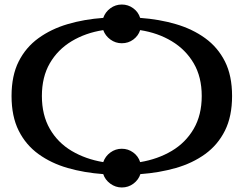

<svg xmlns="http://www.w3.org/2000/svg" viewBox="-20 -762 1076 848"><path d="M518 -742Q546 -742 568.5 -725.5Q591 -709 599 -683Q683 -677 756.5 -655.5Q830 -634 886 -593.5Q942 -553 973.5 -490.5Q1005 -428 1005 -338Q1005 -248 973.5 -185Q942 -122 886 -81.5Q830 -41 756.5 -20Q683 1 600 7Q592 32 569.5 49Q547 66 518 66Q490 66 467 49Q444 32 436 7Q352 1 279 -20Q206 -41 150 -81.5Q94 -122 62.5 -185Q31 -248 31 -338Q31 -428 62.5 -490.5Q94 -553 150 -593.5Q206 -634 279 -655.5Q352 -677 436 -683Q445 -709 467.5 -725.5Q490 -742 518 -742ZM518 -105Q546 -105 568.5 -88.5Q591 -72 599 -46Q677 -59 738.5 -95.5Q800 -132 835.5 -193Q871 -254 871 -338Q871 -422 835.5 -482.5Q800 -543 738.5 -580Q677 -617 599 -629Q591 -604 569 -587.5Q547 -571 518 -571Q490 -571 467.5 -587.5Q445 -604 436 -629Q358 -617 296.5 -580Q235 -543 200 -482.5Q165 -422 165 -338Q165 -254 200 -193Q235 -132 296.5 -95.5Q358 -59 436 -46Q445 -72 467.5 -88.5Q490 -105 518 -105Z"/></svg>

Font: Triodion
Style: Regular
Weight: 400
Version: Version 1.201; ttfautohint (v1.8.4.7-5d5b)